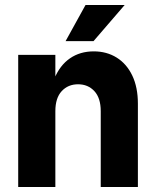

<svg xmlns="http://www.w3.org/2000/svg" viewBox="-20 -750 626 770"><path d="M384 0V-304Q384 -357 358.5 -384.5Q333 -412 293 -412Q253 -412 227.5 -384.5Q202 -357 202 -304H176Q176 -381 198 -434.5Q220 -488 260.5 -516Q301 -544 356 -544Q408 -544 448 -519Q488 -494 510.5 -447Q533 -400 533 -334V0ZM53 0V-530H202V0ZM355 -585H243L323 -730H480Z"/></svg>

Font: Radio Canada Big
Style: Bold
Weight: 700
Designer: Étienne Aubert Bonn
Foundry: Coppers and Brasses
Version: Version 1.001